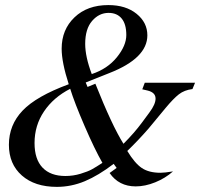

<svg xmlns="http://www.w3.org/2000/svg" viewBox="-20 -730 789 757"><path d="M428.2 -84Q368.2 -38.1 314.5 -15.6Q260.7 6.8 204.1 6.8Q117.2 6.8 66.2 -38.1Q15.1 -83 15.1 -159.2Q15.1 -237.3 69.1 -293.9Q123 -350.6 251 -397.9Q223.1 -484.4 223.1 -538.1Q223.1 -613.3 273.7 -661.6Q324.2 -710 407.2 -710Q476.1 -710 518.6 -675.5Q561 -641.1 561 -590.8Q561 -500.5 411.1 -441.9L317.9 -404.8L325.2 -387.2L356 -399.9Q421.9 -234.4 466.8 -163.1Q509.8 -206.1 540 -247.1L568.8 -286.1Q594.2 -319.8 593.3 -342.8Q592.3 -365.7 562 -373L541 -377.9L550.8 -403.8H749L738.8 -378.9Q707 -375 685.3 -358.2Q663.6 -341.3 632.8 -304.2L564.9 -222.2Q523.9 -175.3 481.9 -134.8Q511.2 -86.4 539.1 -67.6Q566.9 -48.8 612.8 -48.8Q628.9 -48.8 662.1 -54.2Q631.8 -27.3 592 -11.2Q552.2 4.9 515.1 4.9Q448.7 4.9 412.1 -47.9L439.9 -67.9ZM408.2 -679.2Q370.6 -679.2 343.3 -647.7Q315.9 -616.2 315.9 -557.1Q315.9 -506.3 341.8 -438Q403.8 -458.5 440.9 -504.4Q478 -550.3 478 -591.8Q478 -634.8 459.7 -657Q441.4 -679.2 408.2 -679.2ZM383.8 -87.9Q353 -141.6 313.5 -233.2Q273.9 -324.7 256.8 -379.9Q190.9 -346.2 153.6 -290.8Q116.2 -235.4 116.2 -166Q116.2 -102.1 147.7 -69.1Q179.2 -36.1 237.8 -36.1Q268.6 -36.1 297.6 -44.9Q326.7 -53.7 342.5 -62.5Q358.4 -71.3 383.8 -87.9Z"/></svg>

Font: Redaction
Style: Italic
Weight: 400
Designer: Jeremy Mickel / Forest Young
Foundry: MCKL
Version: Version 2.001;hotconv 1.0.113;makeotfexe 2.5.65598 DEVELOPME